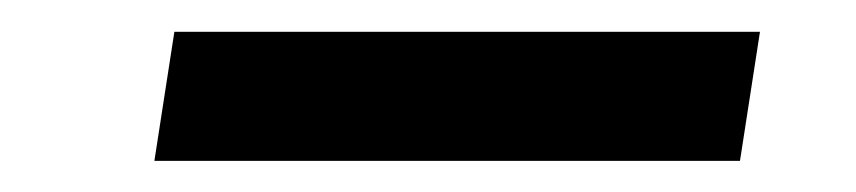

<svg xmlns="http://www.w3.org/2000/svg" viewBox="-20 -339 544 122"><path d="M450.2 -236.8H78.1L90.8 -318.8H462.9Z"/></svg>

Font: Sora Italic
Style: Regular
Weight: 400
Designer: Jonathan Barnbrook, Julián Moncada
Foundry: Barnbrook Fonts
Version: Version 2.000